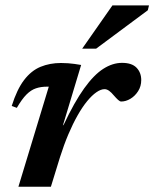

<svg xmlns="http://www.w3.org/2000/svg" viewBox="-20 -710 586 730"><path d="M165.5 -380.5Q164 -380.5 162.2 -380.5Q160.5 -380.5 159 -380.5Q135.5 -380.5 116.8 -374.2Q98 -368 80.8 -350.8Q63.5 -333.5 44 -300L24.5 -307Q44.5 -370.5 71.8 -406Q99 -441.5 134.2 -456Q169.5 -470.5 212 -470.5Q227 -470.5 239 -469.5Q251 -468.5 263 -467Q275 -465.5 288.5 -463L219 -232.5L222.5 -236.5Q263 -322.5 300 -374Q337 -425.5 372.5 -448.2Q408 -471 444 -471Q481.5 -471 499.2 -452.5Q517 -434 517 -405.5Q517 -382 505.2 -363.5Q493.5 -345 476 -334.5Q458.5 -324 440.5 -324Q436 -324 429 -330.2Q422 -336.5 412.5 -347.5Q403.5 -358.5 394.8 -364.8Q386 -371 377.5 -371Q363.5 -371 346.5 -359.2Q329.5 -347.5 311.2 -325.2Q293 -303 275 -271.2Q257 -239.5 240 -199.5Q223 -159.5 208 -112L173.5 0H50ZM292.5 -525 407.5 -689.5H546.5L542 -671L345.5 -525Z"/></svg>

Font: Newsreader SemiBold
Style: Italic
Weight: 600
Italic angle: -17°
Designer: Hugues Gentile
Foundry: Production Type
Version: Version 1.003